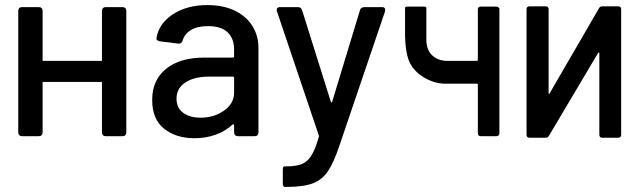

<svg xmlns="http://www.w3.org/2000/svg" viewBox="-20 -537 2522 757"><path d="M148 -214V-15Q148 -8 144 -4Q140 0 133 0H67Q60 0 56 -4Q52 -8 52 -15V-494Q52 -501 56 -505Q60 -509 67 -509H133Q140 -509 144 -505Q148 -501 148 -494V-297H382V-494Q382 -501 386 -505Q390 -509 397 -509H463Q470 -509 474 -505Q478 -501 478 -494V-15Q478 -8 474 -4Q470 0 463 0H397Q390 0 386 -4Q382 -8 382 -15V-214Z M999 -348V-15Q999 -8 995 -4Q991 0 984 0H918Q911 0 907 -4Q903 -8 903 -15V-43Q903 -46 901 -47Q899 -48 897 -46Q869 -20 830.5 -6Q792 8 747 8Q674 8 627 -29.5Q580 -67 580 -143Q580 -221 634.5 -265.5Q689 -310 787 -310H898Q903 -310 903 -315V-341Q903 -385 877.5 -409.5Q852 -434 800 -434Q759 -434 733.5 -419Q708 -404 700 -377Q696 -364 683 -365L611 -374Q604 -375 600 -378.5Q596 -382 597 -387Q606 -444 661.5 -480.5Q717 -517 798 -517Q859 -517 904.5 -495.5Q950 -474 974.5 -435.5Q999 -397 999 -348ZM903 -172V-230Q903 -235 898 -235H805Q746 -235 711 -212Q676 -189 676 -148Q676 -111 702.5 -92Q729 -73 771 -73Q824 -73 863.5 -101Q903 -129 903 -172Z M1095 185V134Q1095 119 1101 119H1107Q1147 119 1169.5 110Q1192 101 1207.5 76.5Q1223 52 1237 3Q1238 1 1237 -3L1072 -492Q1071 -494 1071 -498Q1071 -509 1084 -509H1154Q1167 -509 1171 -497L1284 -137Q1285 -133 1287 -133Q1289 -133 1290 -137L1399 -496Q1400 -502 1405 -505.5Q1410 -509 1416 -509H1486Q1494 -509 1497 -504.5Q1500 -500 1498 -492L1319 35Q1296 104 1273 138Q1250 172 1213 186Q1176 200 1109 200H1102Q1099 200 1097 196Q1095 192 1095 185Z M1661 -375Q1663 -337 1686 -317Q1709 -297 1743 -297H1860Q1864 -297 1864 -301V-500Q1864 -505 1867 -508Q1870 -511 1876 -511H1937Q1942 -511 1945.5 -508Q1949 -505 1949 -500V-11Q1949 -6 1945.5 -3Q1942 0 1937 0H1876Q1870 0 1867 -3Q1864 -6 1864 -11V-203Q1864 -207 1860 -207H1736Q1696 -207 1657 -228.5Q1618 -250 1598.5 -284.5Q1579 -319 1577 -395V-506Q1577 -509 1580 -510Q1583 -511 1589 -511H1649Q1655 -511 1658 -510Q1661 -509 1661 -506Z M2418 6H2354Q2349 6 2346 3Q2343 0 2343 -5V-327Q2343 -330 2341.5 -330Q2340 -330 2338 -328L2144 -1Q2140 6 2131 6H2067Q2062 6 2059 3Q2056 0 2056 -5V-501Q2056 -506 2059 -509Q2062 -512 2067 -512H2132Q2137 -512 2140 -509Q2143 -506 2143 -501V-170Q2143 -167 2144.5 -166.5Q2146 -166 2147 -169L2342 -505Q2346 -512 2355 -512H2418Q2423 -512 2426 -509Q2429 -506 2429 -501V-5Q2429 0 2426 3Q2423 6 2418 6Z"/></svg>

Font: Barlow_Medium_SS
Style: Regular
Weight: 500
Designer: Jeremy Tribby
Foundry: Jeremy Tribby
Version: Version 1.101 August 23, 2024